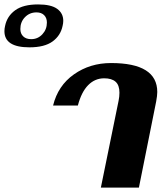

<svg xmlns="http://www.w3.org/2000/svg" viewBox="-188 -848 739 868"><path d="M-168 -707Q-168 -719 -165 -731Q-156 -775 -119.5 -801.5Q-83 -828 -16 -828Q43 -828 70.5 -808Q98 -788 98 -754Q98 -743 95 -731Q86 -687 49.5 -660.5Q13 -634 -55 -634Q-168 -634 -168 -707ZM24 -746Q24 -767 11.5 -779.5Q-1 -792 -23 -792Q-54 -792 -75 -770.5Q-96 -749 -96 -717Q-96 -696 -83 -683.5Q-70 -671 -47 -671Q-17 -671 3.5 -693Q24 -715 24 -746ZM348 -392Q352 -411 352 -429Q352 -463 334.5 -478.5Q317 -494 283 -494Q241 -494 210.5 -463Q180 -432 164 -371H52Q74 -461 146.5 -512Q219 -563 314 -563Q523 -563 523 -432Q523 -416 518 -389L440 0H268Z"/></svg>

Font: Taviraj
Style: Bold Italic
Weight: 700
Italic angle: -12°
Designer: Katatrad Team
Foundry: CadsonDemak
Version: Version 1.001